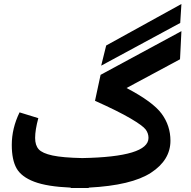

<svg xmlns="http://www.w3.org/2000/svg" viewBox="-20 -924 959 962"><path d="M889 -904 883 -809 487 -595 512 -696ZM456 -419 484 -549 889 -768 882 -627 614 -483Q746 -414 790 -354Q834 -294 834 -219Q834 -122 736.5 -58.5Q639 5 425 16L424 18H377H335L334 16Q216 11 151.5 -13.5Q87 -38 63 -80.5Q39 -123 39 -198Q39 -281 78 -361L172 -332Q156 -273 156 -233Q156 -196 174 -176Q192 -156 243 -145Q294 -134 392 -132Q724 -138 724 -233Q724 -256 710 -275Q696 -294 635 -330Q574 -366 456 -419Z"/></svg>

Font: FiraGO
Style: Bold
Weight: 700
Designer: bBox Type
Foundry: bBox Type GmbH
Version: Version 1.001;PS 001.001;hotconv 1.0.88;makeotf.lib2.5.64775